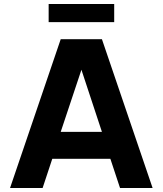

<svg xmlns="http://www.w3.org/2000/svg" viewBox="-20 -935 809 955"><path d="M222 -825V-915H548V-825ZM30 0 282 -740H487L739 0H577L529 -145H240L192 0ZM282 -279H487L385 -588Z"/></svg>

Font: Be Vietnam Pro
Style: Bold
Weight: 700
Designer: Lam Bao, Tony Le, Vietanh Nguyen
Foundry: Yellow Type Foundry
Version: Version 1.002; ttfautohint (v1.8.3)